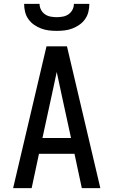

<svg xmlns="http://www.w3.org/2000/svg" viewBox="-20 -975 588 995"><path d="M48 0 221 -735H327L500 0H404L366 -178H182L144 0ZM200 -260H348L298 -490Q292 -518 286 -546Q280 -574 274 -602Q268 -574 262 -546Q256 -518 250 -490ZM274 -815Q253 -815 232.5 -817.5Q212 -820 192.5 -827.5Q173 -835 156 -847Q139 -859 127 -876Q115 -893 110 -913.5Q105 -934 105 -955H185Q185 -939 192.5 -924.5Q200 -910 213 -901Q226 -892 242 -889Q258 -886 274 -886Q290 -886 306 -889Q322 -892 335 -901Q348 -910 355.5 -924.5Q363 -939 363 -955H443Q443 -934 438 -913.5Q433 -893 421 -876Q409 -859 392 -847Q375 -835 355.5 -827.5Q336 -820 315.5 -817.5Q295 -815 274 -815Z"/></svg>

Font: Iosevka Semi-Condensed Medium
Style: Regular
Weight: 500
Monospace: yes
Designer: Belleve Invis
Foundry: Belleve Invis
Version: Version 27.3.5